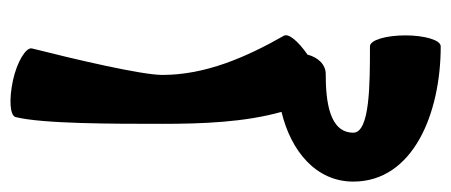

<svg xmlns="http://www.w3.org/2000/svg" viewBox="-331 -330 867 369"><g transform="rotate(-90 102.5 -145.5)"><path d="M62 -549C49 -497 49 -361 49 -267C49 -191 52 -109 72 -38C-3 -20 -62 28 -62 100C-62 215 69 268 198 268C210 268 219 237 219 200C219 163 210 132 198 132C126 132 32 132 32 100C32 54 92 47 145 47C163 47 177 32 182 12C208 -6 224 -25 218 -34C177 -106 143 -184 143 -267C143 -307 173 -435 194 -518C196 -529 169 -546 133 -554C96 -562 65 -560 62 -549Z"/></g></svg>

Font: Nupuram Expanded Bold
Style: Regular
Weight: 700
Width: 7
Designer: Santhosh Thottingal (santhosh.thottingal@gmail.com)
Foundry: SMC
Version: Version 1.000